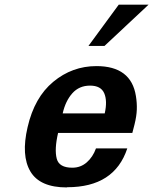

<svg xmlns="http://www.w3.org/2000/svg" viewBox="-20 -801 667 836"><path d="M627 -780.8 435.1 -601.1H365.2L497.1 -780.8ZM272.9 14.2 271 15.1Q153.8 15.1 112.5 -54.2Q71.3 -123.5 100.1 -247.1Q129.9 -377 211.9 -444.8Q294.4 -513.2 399.9 -513.2Q551.3 -513.2 571.8 -382.8Q576.7 -353 575.7 -324.2Q574.7 -295.4 565.9 -259.8L556.2 -222.2H232.9Q216.3 -150.4 227.1 -109.9Q237.3 -70.8 294.9 -70.8Q331.1 -70.8 357.7 -94Q384.3 -117.2 397.9 -154.8H534.2Q478.5 14.2 272.9 14.2ZM436 -307.1Q448.2 -361.8 433.8 -395Q419.4 -428.2 372.1 -428.2Q324.7 -428.2 294.9 -394.8Q265.1 -361.3 252.9 -307.1Z"/></svg>

Font: Perun
Style: Bold Italic
Weight: 700
Italic angle: -12°
Foundry: Copyright (c) Stefan Peev, Context Ltd, 2016
Version: Version 001.000